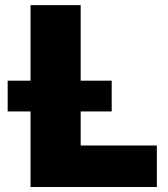

<svg xmlns="http://www.w3.org/2000/svg" viewBox="-20 -748 670 768"><path d="M102.1 0V-727.5H302.7V-166H607.4V0ZM10.7 -302.2V-425.3H426.8V-302.2Z"/></svg>

Font: Inter 24pt Black
Style: Regular
Weight: 900
Designer: Rasmus Andersson
Foundry: rsms
Version: Version 4.001;git-66647c0bb